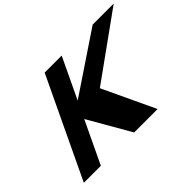

<svg xmlns="http://www.w3.org/2000/svg" viewBox="-142 -1162 1500 1500"><g transform="rotate(-45 608.0 -412.5)"><path d="M875.9 0 672 -434 1216.2 -825H983.7L481.1 -488L641.3 -825H453.3L61.1 0H249.1L415.5 -350L616.9 0Z"/></g></svg>

Font: Hussar
Style: BdSuprExtOblFive
Weight: 700
Foundry: Cannot Into Space Fonts
Version: Version 2.00